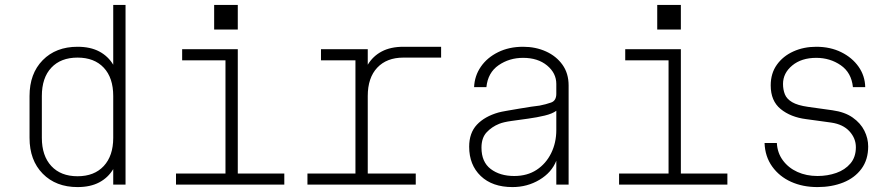

<svg xmlns="http://www.w3.org/2000/svg" viewBox="-20 -750 3640 780"><path d="M490 0H440V-63Q419 -28 383 -9Q347 10 295 10Q207 10 153.5 -44.5Q100 -99 100 -190V-360Q100 -451 153.5 -505.5Q207 -560 295 -560Q347 -560 383 -541Q419 -522 440 -487V-730H490ZM295 -516Q227 -516 188.5 -475Q150 -434 150 -360V-190Q150 -117 188.5 -75.5Q227 -34 295 -34Q363 -34 401.5 -75.5Q440 -117 440 -190V-360Q440 -434 401.5 -475Q363 -516 295 -516Z M695 0V-45H896V-505H720V-550H946V-45H1135V0ZM850 -730H946V-630H850Z M1229 0V-45H1424V-505H1284V-550H1474V-487Q1495 -522 1531 -541Q1567 -560 1619 -560H1772V-516H1619Q1551 -516 1512.5 -475Q1474 -434 1474 -360V-45H1669V0Z M2062 10Q1980 10 1933 -35Q1886 -80 1886 -154Q1886 -210 1917.5 -243.5Q1949 -277 2005 -293Q2016 -296 2039 -300Q2062 -304 2088.5 -308.5Q2115 -313 2138 -316.5Q2161 -320 2172 -321Q2198 -326 2219 -333.5Q2240 -341 2240 -369V-409Q2240 -453 2202.5 -484Q2165 -515 2105 -515Q2049 -515 2005.5 -485Q1962 -455 1956 -396H1906Q1908 -442 1933.5 -479Q1959 -516 2003.5 -538Q2048 -560 2105 -560Q2156 -560 2198 -541Q2240 -522 2265 -487Q2290 -452 2290 -403V0H2240V-97Q2221 -49 2171.5 -19.5Q2122 10 2062 10ZM2069 -35Q2122 -35 2160 -60Q2198 -85 2219 -127.5Q2240 -170 2240 -222V-300Q2224 -288 2193 -280.5Q2162 -273 2125.5 -268Q2089 -263 2057 -258.5Q2025 -254 2008 -247Q1978 -235 1957 -212.5Q1936 -190 1936 -150Q1936 -92 1973.5 -63.5Q2011 -35 2069 -35Z M2495 0V-45H2696V-505H2520V-550H2746V-45H2935V0ZM2650 -730H2746V-630H2650Z M3301 10Q3241 10 3193.5 -11.5Q3146 -33 3117 -73.5Q3088 -114 3086 -169H3136Q3138 -129 3160.5 -98.5Q3183 -68 3219.5 -51.5Q3256 -35 3301 -35Q3342 -35 3377.5 -47.5Q3413 -60 3435 -86Q3457 -112 3457 -152Q3457 -188 3431 -216.5Q3405 -245 3357 -252Q3332 -256 3306.5 -259Q3281 -262 3255 -266Q3192 -274 3151.5 -307Q3111 -340 3111 -403Q3111 -452 3136 -487Q3161 -522 3203 -541Q3245 -560 3296 -560Q3353 -560 3397.5 -538Q3442 -516 3468 -479Q3494 -442 3495 -396H3445Q3439 -455 3395.5 -485Q3352 -515 3296 -515Q3236 -515 3198.5 -484Q3161 -453 3161 -409Q3161 -386 3168.5 -367Q3176 -348 3198 -335Q3220 -322 3262 -316Q3287 -312 3312 -309Q3337 -306 3362 -302Q3412 -295 3444 -272.5Q3476 -250 3491.5 -219Q3507 -188 3507 -155Q3507 -101 3479.5 -64Q3452 -27 3405.5 -8.5Q3359 10 3301 10Z"/></svg>

Font: Tiny Thin
Style: Regular
Weight: 100
Monospace: yes
Designer: Philipp Nurullin, Konstantin Bulenkov
Foundry: JetBrains
Version: Version 2.251; ttfautohint (v1.8.4.7-5d5b)